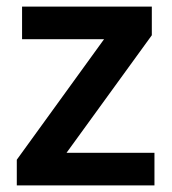

<svg xmlns="http://www.w3.org/2000/svg" viewBox="-20 -563 522 583"><path d="M449 0H31V-78L296 -444H47V-543H441V-456L182 -99H449Z"/></svg>

Font: Noto Sans Nag Mundari SemiBold
Style: Regular
Weight: 600
Version: Version 1.000